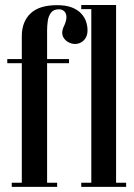

<svg xmlns="http://www.w3.org/2000/svg" viewBox="-20 -724 518 744"><path d="M64.5 -583.2Q64.5 -640 98.4 -672Q132.2 -704 200.8 -704Q236.2 -704 259.2 -694.8Q282.2 -685.5 295.5 -670.6Q308.8 -655.8 314 -638.9Q319.2 -622 319.2 -606.8Q319.2 -583 306.1 -569.1Q293 -555.2 274.9 -553.8Q256.8 -552.2 240 -563.5Q225.8 -573.2 221.9 -589.1Q218 -605 230.8 -629.2Q239 -649.5 237.2 -662.4Q235.5 -675.2 227.4 -681.6Q219.2 -688 209 -688Q187.2 -688 177.4 -674.5Q167.5 -661 165 -642.2Q162.5 -623.5 162.5 -606.5V0H64.5ZM25.5 0V-16H64.5V0ZM162.5 0V-16H201.5V0ZM162.5 -479V-495H247.5V-479ZM8.2 -479V-495H64.5V-479ZM333.8 0V-704.5H429.8V0ZM429.8 0V-16H468.8V0ZM294.8 0V-16H333.8V0ZM294.8 -688.5V-704.5H333.8V-688.5Z"/></svg>

Font: Emberly Black
Style: Regular
Weight: 900
Designer: Rajesh Rajput
Foundry: Rajesh Rajput
Version: Version 1.000